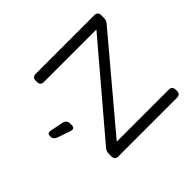

<svg xmlns="http://www.w3.org/2000/svg" viewBox="-211 -1035 1554 1554"><g transform="rotate(45 566.5 -257.5)"><path d="M132.8 -750H164.1Q178.7 -750 190.2 -745.8Q201.7 -741.7 212.4 -732.4L944.8 -115.7H945.8V-710.9Q945.8 -730 955.8 -740Q965.8 -750 984.9 -750H1000.5Q1019.5 -750 1029.5 -740Q1039.6 -730 1039.6 -710.9V-39.1Q1039.6 -20 1029.5 -10Q1019.5 0 1000.5 0H969.2Q954.6 0 943.1 -4.2Q931.6 -8.3 920.9 -17.6L188.5 -639.6H187.5V-39.1Q187.5 -20 177.5 -10Q167.5 0 148.4 0H132.8Q113.8 0 103.8 -10Q93.8 -20 93.8 -39.1V-710.9Q93.8 -730 103.8 -740Q113.8 -750 132.8 -750ZM575.5 47.9H594Q613.6 47.9 620.5 58.3Q627.5 68.8 620.8 88.4L583.6 197.8Q570.6 235.4 539.4 235.4H529.6Q498.4 235.4 505.5 197.8L527 88.4Q530.8 68.8 543.4 58.3Q555.9 47.9 575.5 47.9Z"/></g></svg>

Font: Gyrochrome
Style: Regular
Weight: 400
Designer: David Moles
Foundry: David Moles
Version: Version 1.005;Glyphs 3.2.3 (3260)